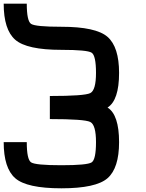

<svg xmlns="http://www.w3.org/2000/svg" viewBox="-20 -895 790 1040"><path d="M625 -125Q625 15.6 562.5 70.3Q500 125 312.5 125Q125 125 62.5 70.3Q0 15.6 0 -125H125Q125 -31.2 148.4 -15.6Q171.9 0 312.5 0Q453.1 0 476.6 -15.6Q500 -31.2 500 -125Q500 -218.8 468.8 -234.4Q437.5 -250 250 -250V-375Q437.5 -375 468.8 -390.6Q500 -406.2 500 -500Q500 -593.8 476.6 -609.4Q453.1 -625 312.5 -625Q125 -625 62.5 -679.7Q0 -734.4 0 -875H125Q125 -781.2 148.4 -765.6Q171.9 -750 312.5 -750Q500 -750 562.5 -695.3Q625 -640.6 625 -500Q625 -351.6 562.5 -312.5Q625 -273.4 625 -125Z"/></svg>

Font: CraftyPE
Style: Regular
Weight: 400
Designer: Erek Butcher
Foundry: Haunted Coop
Version: Version 0.018;April 4, 2024;FontCreator 15.0.0.2962 64-bit